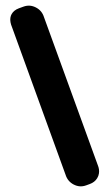

<svg xmlns="http://www.w3.org/2000/svg" viewBox="-20 -620 378 675"><path d="M210.5 -5.7C215.3 9.8 224.8 21.3 239 28.7C253.3 36.1 267.8 37.1 282.7 31.7L295.8 26.9C307.1 22.8 315.7 16.1 321.5 6.8C324.9 1.4 327 -4.3 327.9 -10.6C329.3 -20.2 327.8 -29.9 323.6 -39.9L134.8 -559.3C130 -574.9 120.5 -586.4 106.3 -593.7C92 -601.1 77.5 -602.1 62.6 -596.7L46.6 -590.9C40.2 -588.6 34.9 -585.6 30.7 -582.1C14.6 -568.5 11.8 -549.3 22.3 -524.3Z"/></svg>

Font: Qalbi
Style: Regular
Weight: 400
Version: Version 001.000